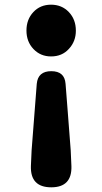

<svg xmlns="http://www.w3.org/2000/svg" viewBox="-20 -603 437 820"><path d="M199 197Q109 197 112 106L115 39L137 -245Q142 -299 199 -299Q256 -299 260 -245L269 -130L282 39L285 106Q288 197 199 197ZM198 -362Q153 -362 123 -393.5Q93 -425 93 -472.5Q93 -520 122.5 -551.5Q152 -583 198 -583Q244 -583 274 -551.5Q304 -520 304 -472Q304 -426 274 -394Q245 -362 198 -362Z"/></svg>

Font: GenSenRounded TW H
Style: Regular
Weight: 900
Version: Version 1.501;PS 1;hotconv 16.6.51;makeotf.lib2.5.65220